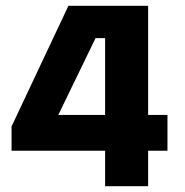

<svg xmlns="http://www.w3.org/2000/svg" viewBox="-20 -645 640 665"><path d="M344 -123H20V-207L217 -625H493V-247H560V-123H493V0H344ZM182 -247H344V-513H311Z"/></svg>

Font: Changa SemiBold
Style: Regular
Weight: 600
Designer: Eduardo Rodriguez Tunni
Foundry: Eduardo Rodriguez Tunni
Version: Version 3.002; ttfautohint (v1.8.2)